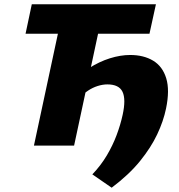

<svg xmlns="http://www.w3.org/2000/svg" viewBox="-20 -678 834 894"><path d="M500 196 410 134Q450 92 477.5 45.5Q505 -1 523 -49Q541 -97 551 -143Q567 -216 550.5 -250.5Q534 -285 480 -285Q458 -285 434.5 -277.5Q411 -270 390 -256Q369 -242 353 -223L303 -280Q345 -329 393.5 -360Q442 -391 491.5 -406.5Q541 -422 586 -422Q649 -422 693 -395.5Q737 -369 754 -313.5Q771 -258 753 -172Q741 -114 712 -52.5Q683 9 632 72Q581 135 500 196ZM138 0 279 -658H466L325 0ZM99 -521 128 -658H706L676 -521Z"/></svg>

Font: Ysabeau Black
Style: Italic
Weight: 900
Italic angle: -12°
Version: Version 2.000;gftools[0.9.27.dev2+g8671c4b]